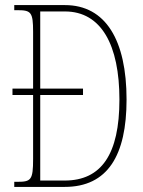

<svg xmlns="http://www.w3.org/2000/svg" viewBox="-20 -734 562 754"><path d="M36 0H234C403 0 477 -124 477 -343C477 -576 395 -714 235 -714H36V-694H49C102 -694 110 -686 110 -609V-386H29V-361H110V-110C110 -27 102 -20 48 -20H36ZM234 -25H138V-361H306V-386H138V-689H235C378 -689 449 -557 449 -343C449 -128 378 -25 234 -25Z"/></svg>

Font: Noto Serif Hebrew ExtraCondensed Thin
Style: Regular
Weight: 100
Width: 2
Designer: Monotype Design Team
Foundry: Monotype Imaging Inc.
Version: Version 2.004